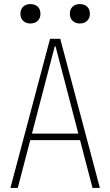

<svg xmlns="http://www.w3.org/2000/svg" viewBox="-20 -920 540 940"><path d="M31 0 225 -730H275L469 0H433L252 -693H248L67 0ZM114 -234V-266H386V-234ZM129 -805Q107 -805 93.5 -818Q80 -831 80 -852Q80 -875 93.5 -887.5Q107 -900 129 -900Q151 -900 164.5 -887.5Q178 -875 178 -852Q178 -831 164.5 -818Q151 -805 129 -805ZM371 -805Q349 -805 335.5 -818Q322 -831 322 -852Q322 -875 335.5 -887.5Q349 -900 371 -900Q393 -900 406.5 -887.5Q420 -875 420 -852Q420 -831 406.5 -818Q393 -805 371 -805Z"/></svg>

Font: M PLUS 1 Code ExtraLight
Style: Regular
Weight: 250
Designer: Coji Morishita
Foundry: UNDERFOREST DESIGN
Version: Version 1.002